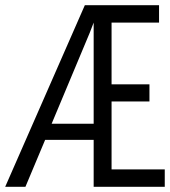

<svg xmlns="http://www.w3.org/2000/svg" viewBox="-20 -720 656 740"><path d="M615 -67V0H341V-181H154L78 0H0L307 -700H593V-633H410V-395H556V-329H410V-67ZM341 -243V-633L326 -594L179 -243Z"/></svg>

Font: Overpass Mono Light
Style: Regular
Weight: 300
Monospace: yes
Designer: Delve Withrington, Dave Bailey
Foundry: Delve Fonts
Version: Version 1.000;DELV;Overpass